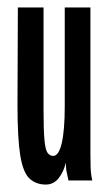

<svg xmlns="http://www.w3.org/2000/svg" viewBox="-20 -485 290 516"><path d="M103 11Q77 11 59.5 -5Q42 -21 34.5 -67Q27 -113 27 -202L28 -465H97V-190Q97 -135 99.5 -108.5Q102 -82 108 -74Q114 -66 123 -66Q138 -66 146 -100.5Q154 -135 154 -199V-465H223V-71Q223 -53 223.5 -35.5Q224 -18 228 0H164Q162 -11 159.5 -21Q157 -31 157 -48Q151 -23 137.5 -6Q124 11 103 11Z"/></svg>

Font: Inconsolata UltraCondensed Bold
Style: Regular
Weight: 700
Width: 1
Monospace: yes
Designer: Raph Levien, Cyreal, Brenton Simpson
Foundry: Raph Levien, Cyreal, Google
Version: Version 3.001; ttfautohint (v1.8.2.53-6de2)